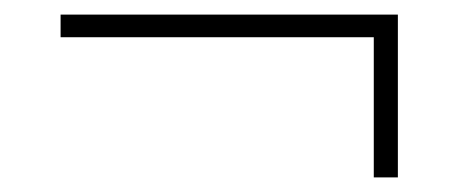

<svg xmlns="http://www.w3.org/2000/svg" viewBox="-20 -341 640 263"><path d="M525 -98H492V-290H63V-321H525Z"/></svg>

Font: IBM Plex Sans ExtraLight
Style: Regular
Weight: 250
Designer: Mike Abbink, Paul van der Laan, Pieter van Rosmalen
Foundry: Bold Monday
Version: Version 3.201